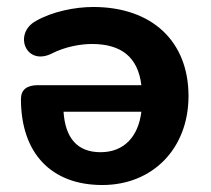

<svg xmlns="http://www.w3.org/2000/svg" viewBox="-20 -520 603 550"><path d="M273 10C417 10 520 -94 520 -245C520 -402 415 -500 247 -500C195 -500 130 -487 83 -460C17 -424 54 -329 129 -367C166 -386 211 -394 243 -394C327 -394 375 -357 385 -276H88C57 -276 40 -263 40 -236C40 -82 126 10 273 10ZM162 -200H385C376 -128 335 -84 268 -84C201 -84 167 -125 162 -200Z"/></svg>

Font: SN Pro
Style: Bold
Weight: 700
Designer: Tobias Whetton
Foundry: Supernotes
Version: Version 1.003;Glyphs 3.3 (3324)